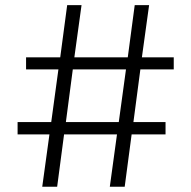

<svg xmlns="http://www.w3.org/2000/svg" viewBox="-20 -713 727 730"><path d="M46.9 -202.1V-249H174.8L202.1 -449.2H79.1V-495.1H209L235.4 -693.4H290L262.7 -495.1H465.8L492.2 -693.4H546.9L519.5 -495.1H640.6V-449.2H513.7L487.3 -249H609.4V-202.1H480.5L454.1 -2.9H397.5L424.8 -202.1H223.6L197.3 -2.9H140.6L168 -202.1ZM230.5 -249H431.6L459 -449.2H256.8Z"/></svg>

Font: Gothic A1 Light
Style: Regular
Weight: 300
Version: Version 2.50